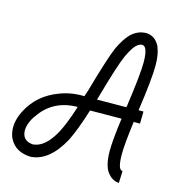

<svg xmlns="http://www.w3.org/2000/svg" viewBox="-95 -612 713 777"><g transform="rotate(15 261.5 -223.0)"><path d="M232.4 -169.9Q129.9 -168.9 76.2 -89.8Q69.3 -81.1 64.5 -72.3Q43 -31.2 53.7 -2.9Q62.5 20.5 94.7 23.4Q97.7 23.4 98.6 23.4Q148.4 17.6 187.5 -55.7Q208 -93.8 232.4 -169.9ZM435.5 -467.8Q423.8 -492.2 395.5 -468.8Q380.9 -454.1 363.3 -417Q342.8 -371.1 303.7 -231.4Q303.7 -229.5 301.8 -224.6Q299.8 -220.7 299.8 -218.8L422.9 -219.7Q422.9 -220.7 422.9 -222.7Q423.8 -223.6 423.8 -224.6Q443.4 -363.3 443.4 -412.1Q443.4 -450.2 435.5 -467.8ZM420.9 -530.3H427.7Q461.9 -526.4 479.5 -492.2Q480.5 -489.3 481.4 -487.3Q493.2 -458 493.2 -413.1Q493.2 -356.4 473.6 -220.7H494.1L493.2 -169.9H466.8Q454.1 -74.2 454.1 -31.2Q454.1 4.9 460.9 22.5Q466.8 34.2 474.6 34.2L472.7 84Q442.4 83 420.9 51.8Q417 45.9 415 41Q403.3 12.7 403.3 -31.2Q403.3 -78.1 416 -169.9L284.2 -168.9Q257.8 -83 232.4 -32.2Q176.8 69.3 100.6 74.2H99.6H97.7Q37.1 71.3 12.7 26.4Q8.8 19.5 6.8 13.7Q-9.8 -36.1 20.5 -94.7Q60.5 -171.9 147.5 -203.1Q194.3 -220.7 247.1 -218.8L255.9 -245.1Q296.9 -390.6 317.4 -437.5Q336.9 -479.5 360.4 -503.9Q387.7 -529.3 420.9 -530.3Z"/></g></svg>

Font: Bratas-flat
Style: flat
Weight: 400
Designer: MUHAMMAD YONI
Version: Version 001.000